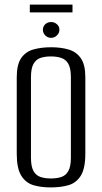

<svg xmlns="http://www.w3.org/2000/svg" viewBox="-20 -805 446 837"><path d="M201 12Q158 12 125 2Q92 -8 72.5 -39.5Q53 -71 53 -135V-468Q53 -524 72.5 -552Q92 -580 126 -589.5Q160 -599 203 -599Q246 -599 279.5 -589Q313 -579 332.5 -551Q352 -523 352 -468V-136Q352 -71 332.5 -39.5Q313 -8 279.5 2Q246 12 201 12ZM202 -27Q228 -27 247.5 -33.5Q267 -40 278 -59.5Q289 -79 289 -118V-468Q289 -507 278 -526.5Q267 -546 247 -552.5Q227 -559 202 -559Q176 -559 156.5 -552.5Q137 -546 126 -526.5Q115 -507 115 -468V-118Q115 -79 126 -59.5Q137 -40 156.5 -33.5Q176 -27 202 -27ZM203 -640Q188 -640 177.5 -650.5Q167 -661 167 -675Q167 -690 177.5 -699.5Q188 -709 203 -709Q217 -709 228 -699.5Q239 -690 239 -675Q239 -661 228 -650.5Q217 -640 203 -640ZM110 -751V-785H296V-751Z"/></svg>

Font: Alumni Sans
Style: Regular
Weight: 400
Designer: Robert E. Leuschke
Foundry: Robert E. Leuschke
Version: Version 1.018